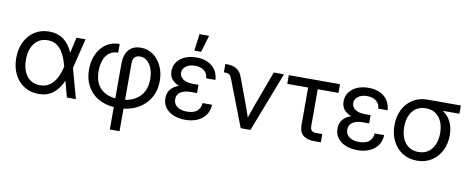

<svg xmlns="http://www.w3.org/2000/svg" viewBox="-75 -1079 4006 1634"><g transform="rotate(10 1928.0 -262.0)"><path d="M274.4 11.7Q203.1 11.7 149.2 -22.7Q95.2 -57.1 65.2 -117.7Q35.2 -178.2 35.2 -256.8Q35.2 -335.9 65.2 -397Q95.2 -458 149.2 -492.7Q203.1 -527.3 274.4 -527.3Q417 -527.3 479.5 -380.9L510.3 -515.6H588.4L525.4 -257.8L596.2 0H518.1L481.4 -138.7Q449.2 -65.9 398.9 -27.1Q348.6 11.7 274.4 11.7ZM450.2 -254.9 449.2 -259.3Q422.9 -359.4 380.6 -405.8Q338.4 -452.1 274.4 -452.1Q201.7 -452.1 160.4 -398.9Q119.1 -345.7 119.1 -256.8Q119.1 -168.9 160.2 -116.2Q201.2 -63.5 274.4 -63.5Q405.8 -63.5 450.2 -254.9Z M925.3 204.1V10.7Q844.7 4.4 785.6 -31.5Q726.6 -67.4 694.3 -128.2Q662.1 -189 662.1 -269Q662.1 -340.8 688.5 -399.4Q714.8 -458 763.9 -492.7Q813 -527.3 881.8 -527.3V-452.1Q835 -452.1 804.7 -428.2Q774.4 -404.3 759.8 -363.3Q745.1 -322.3 745.1 -271Q745.1 -174.3 793.5 -123.3Q841.8 -72.3 925.3 -64.9V-363.8Q925.3 -442.4 962.2 -484.9Q999 -527.3 1065.4 -527.3Q1126.5 -527.3 1173.1 -493.7Q1219.7 -460 1246.1 -402.8Q1272.5 -345.7 1272.5 -275.4Q1272.5 -196.3 1239 -135.5Q1205.6 -74.7 1146.2 -37.4Q1086.9 0 1009.3 9.3V204.1ZM1009.3 -66.9Q1090.8 -78.6 1140.1 -132.3Q1189.5 -186 1189.5 -278.3Q1189.5 -354.5 1156.5 -403.3Q1123.5 -452.1 1071.8 -452.1Q1009.3 -452.1 1009.3 -380.9Z M1542 11.7Q1485.8 11.7 1441.2 -6.3Q1396.5 -24.4 1370.6 -58.6Q1344.7 -92.8 1344.7 -140.6Q1344.7 -187 1370.1 -218Q1395.5 -249 1440.9 -264.2Q1399.9 -279.3 1377.7 -307.4Q1355.5 -335.4 1355.5 -377Q1355.5 -442.9 1408.2 -485.1Q1460.9 -527.3 1546.4 -527.3Q1632.8 -527.3 1683.1 -483.4Q1733.4 -439.5 1737.3 -367.2H1657.2Q1655.3 -407.2 1626 -431.6Q1596.7 -456.1 1546.4 -456.1Q1497.6 -456.1 1468 -433.3Q1438.5 -410.6 1438.5 -377Q1438.5 -345.7 1467.3 -323.5Q1496.1 -301.3 1556.6 -301.3H1602.5V-230H1548.8Q1495.1 -230 1461.7 -209.5Q1428.2 -189 1428.2 -146.5Q1428.2 -106 1459.5 -82.8Q1490.7 -59.6 1543.9 -59.6Q1655.3 -59.6 1664.1 -154.3H1746.1Q1742.7 -98.1 1714.8 -61.3Q1687 -24.4 1642.1 -6.3Q1597.2 11.7 1542 11.7ZM1517.1 -582 1536.1 -727.5H1619.1L1575.7 -582Z M2020.5 0 1864.3 -404.8Q1856 -426.3 1843.5 -434.8Q1831.1 -443.4 1808.1 -443.4H1796.9V-515.6H1810.5Q1911.1 -515.6 1940.4 -438L2022.5 -218.8Q2033.7 -188.5 2043.9 -158.9Q2054.2 -129.4 2064 -100.1Q2074.2 -129.9 2084.5 -159.4Q2094.7 -189 2105.5 -218.8L2215.3 -515.6H2303.7L2104.5 0Z M2657.2 0Q2525.4 0 2525.4 -116.2V-440.4H2345.2V-515.6H2787.6V-440.4H2608.4V-125Q2608.4 -95.2 2620.8 -83.3Q2633.3 -71.3 2665 -71.3H2712.9V0Z M3029.3 11.7Q2973.1 11.7 2928.5 -6.3Q2883.8 -24.4 2857.9 -58.6Q2832 -92.8 2832 -140.6Q2832 -187 2857.4 -218Q2882.8 -249 2928.2 -264.2Q2887.2 -279.3 2865 -307.4Q2842.8 -335.4 2842.8 -377Q2842.8 -442.9 2895.5 -485.1Q2948.2 -527.3 3033.7 -527.3Q3120.1 -527.3 3170.4 -483.4Q3220.7 -439.5 3224.6 -367.2H3144.5Q3142.6 -407.2 3113.3 -431.6Q3084 -456.1 3033.7 -456.1Q2984.9 -456.1 2955.3 -433.3Q2925.8 -410.6 2925.8 -377Q2925.8 -345.7 2954.6 -323.5Q2983.4 -301.3 3043.9 -301.3H3089.8V-230H3036.1Q2982.4 -230 2949 -209.5Q2915.5 -189 2915.5 -146.5Q2915.5 -106 2946.8 -82.8Q2978 -59.6 3031.2 -59.6Q3142.6 -59.6 3151.4 -154.3H3233.4Q3230 -98.1 3202.1 -61.3Q3174.3 -24.4 3129.4 -6.3Q3084.5 11.7 3029.3 11.7Z M3543.9 11.7Q3472.7 11.7 3418.7 -22.5Q3364.7 -56.6 3334.7 -116.5Q3304.7 -176.3 3304.7 -252.9Q3304.7 -330.1 3334.7 -389.2Q3364.7 -448.2 3418.7 -481.9Q3472.7 -515.6 3543.9 -515.6H3832V-444.3H3689Q3731.9 -416 3757.6 -367.2Q3783.2 -318.4 3783.2 -249Q3783.2 -174.8 3753.2 -115.7Q3723.1 -56.6 3669.4 -22.5Q3615.7 11.7 3543.9 11.7ZM3543.9 -440.4Q3471.2 -440.4 3429.9 -389.6Q3388.7 -338.9 3388.7 -252.9Q3388.7 -168 3429.7 -115.7Q3470.7 -63.5 3543.9 -63.5Q3617.2 -63.5 3658.2 -116Q3699.2 -168.5 3699.2 -252.9Q3699.2 -338.4 3658 -389.4Q3616.7 -440.4 3543.9 -440.4Z"/></g></svg>

Font: Inter Display
Style: Regular
Weight: 400
Designer: Rasmus Andersson
Foundry: rsms
Version: Version 4.001;git-9221beed3